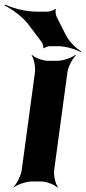

<svg xmlns="http://www.w3.org/2000/svg" viewBox="-23 -794 375 840"><path d="M214 -50 272 -478C275 -502 295 -539 309 -552L307 -554C292 -542 253 -528 229 -528H187C163 -528 128 -542 117 -554L115 -552C125 -539 133 -502 130 -478L72 -50C69 -26 50 11 36 24L37 26C52 14 91 0 115 0H157C181 0 216 14 227 26L230 24C220 11 211 -26 214 -50ZM265 -641 225 -720C221 -727 218 -748 222 -754L219 -755C214 -750 194 -743 186 -743H136C89 -743 30 -759 0 -774L-3 -770C27 -756 76 -721 102 -686L160 -609C163 -604 169 -589 166 -584L170 -583C173 -587 189 -592 195 -592H231C265 -592 309 -578 330 -566L332 -569C311 -582 279 -612 265 -641Z"/></svg>

Font: Asimov
Style: EdgeIt
Weight: 500
Designer: Google
Version: Version 2.000980: 2014